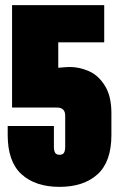

<svg xmlns="http://www.w3.org/2000/svg" viewBox="-20 -720 469 748"><path d="M414 -194Q414 -90 360 -41Q306 8 212 8Q118 8 64 -41Q10 -90 10 -194V-229H190V-150Q190 -132 195 -124.5Q200 -117 212 -117Q224 -117 229 -124.5Q234 -132 234 -150V-269Q234 -301 202 -301H27V-700H386V-555H207V-456Q240 -459 252 -459Q290 -459 327 -442.5Q364 -426 389 -385.5Q414 -345 414 -279Z"/></svg>

Font: FFF_AZADLIQ Black
Style: Regular
Weight: 900
Designer: bBox Type GmbH
Foundry: bBox Type GmbH
Version: Version 1.001